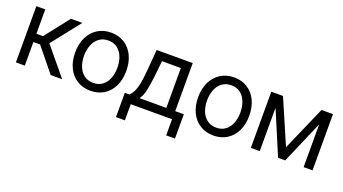

<svg xmlns="http://www.w3.org/2000/svg" viewBox="-55 -1043 3042 1702"><g transform="rotate(20 1466.0 -192.5)"><path d="M67.4 -530.3H151.4V-300.8H213.9L393.6 -530.3H501L288.1 -260.7L503.9 0H395.5L214.8 -222.7H151.4V0H67.4Z M530.8 -262.7Q530.8 -344.2 561 -406.5Q591.3 -468.8 646.2 -502.9Q701.2 -537.1 772.9 -537.1Q844.2 -537.1 898.7 -502.9Q953.1 -468.8 983.2 -406.5Q1013.2 -344.2 1013.2 -262.7Q1013.2 -181.2 983.2 -119.1Q953.1 -57.1 898.7 -23.2Q844.2 10.7 772.9 10.7Q701.2 10.7 646.2 -23.2Q591.3 -57.1 561 -119.1Q530.8 -181.2 530.8 -262.7ZM929.2 -262.7Q929.2 -317.4 911.9 -362.8Q894.5 -408.2 859.4 -435.5Q824.2 -462.9 772.9 -462.9Q720.7 -462.9 685.3 -435.5Q649.9 -408.2 632.3 -362.8Q614.7 -317.4 614.7 -262.7Q614.7 -208 632.3 -162.8Q649.9 -117.7 685.3 -90.6Q720.7 -63.5 772.9 -63.5Q824.2 -63.5 859.4 -90.6Q894.5 -117.7 911.9 -162.8Q929.2 -208 929.2 -262.7Z M1066.9 -77.1H1110.8Q1133.3 -100.1 1147 -128.9Q1160.6 -157.7 1169.7 -203.1Q1178.7 -248.5 1185.1 -322.3L1202.6 -530.3H1542.5V-77.1H1623.5V152.3H1540.5V0H1150.9V152.3H1066.9ZM1458.5 -77.1V-453.1H1280.8L1267.1 -322.3Q1256.8 -225.6 1243.9 -168.2Q1231 -110.8 1205.6 -77.1Z M1690.9 -262.7Q1690.9 -344.2 1721.2 -406.5Q1751.5 -468.8 1806.4 -502.9Q1861.3 -537.1 1933.1 -537.1Q2004.4 -537.1 2058.8 -502.9Q2113.3 -468.8 2143.3 -406.5Q2173.3 -344.2 2173.3 -262.7Q2173.3 -181.2 2143.3 -119.1Q2113.3 -57.1 2058.8 -23.2Q2004.4 10.7 1933.1 10.7Q1861.3 10.7 1806.4 -23.2Q1751.5 -57.1 1721.2 -119.1Q1690.9 -181.2 1690.9 -262.7ZM2089.4 -262.7Q2089.4 -317.4 2072 -362.8Q2054.7 -408.2 2019.5 -435.5Q1984.4 -462.9 1933.1 -462.9Q1880.9 -462.9 1845.5 -435.5Q1810.1 -408.2 1792.5 -362.8Q1774.9 -317.4 1774.9 -262.7Q1774.9 -208 1792.5 -162.8Q1810.1 -117.7 1845.5 -90.6Q1880.9 -63.5 1933.1 -63.5Q1984.4 -63.5 2019.5 -90.6Q2054.7 -117.7 2072 -162.8Q2089.4 -208 2089.4 -262.7Z M2757.3 -530.3H2865.7V0H2781.7V-403.3L2607.9 0H2540.5L2367.7 -409.7V0H2283.7V-530.3H2394L2574.7 -112.3Z"/></g></svg>

Font: WEMIX Pretendard
Style: Regular
Weight: 400
Designer: Base glyphs from Inter by Rasmus Andersson; Hangeul glyphs from Noto Sans CJK(Source Han Sans) by Jang Soo-young and Kan
Foundry: Kil Hyung-jin
Version: Version 1.000